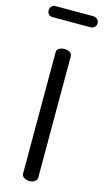

<svg xmlns="http://www.w3.org/2000/svg" viewBox="-165 -984 554 1027"><g transform="rotate(15 112.5 -470.0)"><path d="M113 0Q98 0 84.5 -7.5Q71 -15 71 -30V-702Q71 -717 84.5 -724Q98 -731 113 -731Q129 -731 142 -724Q155 -717 155 -702V-30Q155 -15 142 -7.5Q129 0 113 0ZM6 -879Q-7 -879 -15 -887.5Q-23 -896 -23 -909Q-23 -922 -15 -931Q-7 -940 6 -940H218Q229 -940 238.5 -931Q248 -922 248 -909Q248 -896 238.5 -887.5Q229 -879 218 -879Z"/></g></svg>

Font: Dosis Medium
Style: Regular
Weight: 500
Designer: EdgarTolentino, PabloImpallari, IginoMarini
Foundry: EdgarTolentino, PabloImpallari, IginoMarini
Version: Version 3.001; ttfautohint (v1.8.2)